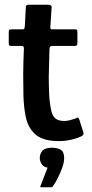

<svg xmlns="http://www.w3.org/2000/svg" viewBox="-20 -596 388 811"><path d="M229 0Q163 0 130.5 -27.5Q98 -55 88 -106Q80 -148 79 -193Q78 -238 78 -284Q78 -314 79 -339Q80 -364 81 -392Q81 -402 72 -402H28Q22 -402 19.5 -404Q17 -406 17 -414V-459Q17 -469 19.5 -470.5Q22 -472 30 -472H75Q82 -472 83 -475.5Q84 -479 85 -487L89 -565Q89 -576 100 -576H186Q190 -576 194.5 -573Q199 -570 198 -565L193 -487Q192 -477 193.5 -474.5Q195 -472 201 -472H295Q304 -472 305.5 -470Q307 -468 307 -458V-415Q307 -407 304.5 -404.5Q302 -402 294 -402H200Q195 -402 192 -399Q189 -396 189 -389Q188 -361 187.5 -332.5Q187 -304 186 -274Q186 -238 187.5 -200Q189 -162 197 -127Q202 -105 215 -95Q228 -85 251 -85Q264 -85 276 -88.5Q288 -92 298 -95Q308 -101 310.5 -99Q313 -97 316 -88L332 -37Q335 -30 330 -25Q325 -20 309 -14Q298 -10 283.5 -6.5Q269 -3 255 -1.5Q241 0 229 0ZM251 72Q251 90 243 112Q235 134 224.5 155Q214 176 204 190Q201 195 195 195Q186 195 175.5 195Q165 195 156 195Q150 195 150 193Q150 191 154 182Q159 170 167 148Q175 126 181 112Q164 110 156 97Q148 84 148 72Q148 53 159.5 40.5Q171 28 199 28Q222 28 236.5 36.5Q251 45 251 72Z"/></svg>

Font: Glory SemiBold
Style: Regular
Weight: 600
Designer: Robert Leuschke
Foundry: Robert Leuschke
Version: Version 1.011